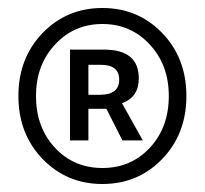

<svg xmlns="http://www.w3.org/2000/svg" viewBox="-20 -817 513 480"><path d="M88 -418Q26 -481 26 -577Q26 -673 88 -736Q148 -797 236 -797Q324 -797 384 -736Q446 -673 446 -577Q446 -481 384 -418Q324 -357 236 -357Q148 -357 88 -418ZM354 -447Q402 -498 402 -577Q402 -655 354 -706Q307 -757 236 -757Q165 -757 118 -706Q70 -655 70 -577Q70 -498 118 -447Q165 -397 236 -397Q307 -397 354 -447ZM155 -693H240Q327 -693 327 -621Q327 -574 285 -559L337 -466H286L246 -545H201V-466H155ZM230 -580Q278 -580 278 -618Q278 -655 232 -655H201V-580Z"/></svg>

Font: Noto Sans Tobesmart edit
Style: Regular
Weight: 400
Designer: Ryoko NISHIZUKA  (kana & ideographs); Paul D. Hunt (Latin, Greek & Cyrillic); Wenlong ZHANG  (bopomofo); Sandoll Communi
Foundry: Adobe Systems Incorporated
Version: Version 1.005 Oct 7, 2021